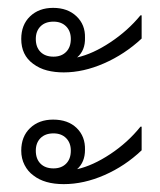

<svg xmlns="http://www.w3.org/2000/svg" viewBox="-20 -498 407 488"><path d="M142 -314Q119 -314 99.5 -319Q80 -324 64 -336Q34 -358 34 -399Q34 -435 56.5 -456.5Q79 -478 115 -478Q152 -478 174.5 -456.5Q197 -435 196 -402Q197 -370 176 -352Q216 -361 260.5 -390.5Q305 -420 337 -459H340V-400Q297 -360 244.5 -337Q192 -314 142 -314ZM116 -354Q136 -354 148 -366Q160 -378 160 -399Q160 -419 148 -431Q136 -443 116 -443Q95 -443 83 -431Q71 -419 71 -399Q71 -378 83 -366Q95 -354 116 -354ZM142 -30Q93 -30 65 -52Q51 -62 42.5 -78.5Q34 -95 34 -115Q34 -151 56.5 -172.5Q79 -194 115 -194Q153 -194 175 -172.5Q197 -151 196 -117Q196 -86 176 -68Q216 -77 260.5 -106.5Q305 -136 337 -176H340V-116Q298 -76 245.5 -53Q193 -30 142 -30ZM116 -70Q136 -70 148 -82Q160 -94 160 -115Q160 -135 148 -147Q136 -159 116 -159Q95 -159 83 -147Q71 -135 71 -115Q71 -94 83 -82Q95 -70 116 -70Z"/></svg>

Font: Noto Sans Thai Looped UI Light
Style: Regular
Weight: 300
Designer: Cadson Demak Team
Foundry: Cadson Demak Co., Ltd.
Version: Version 1.000